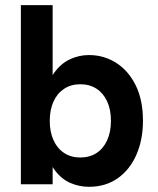

<svg xmlns="http://www.w3.org/2000/svg" viewBox="-20 -717 614 747"><path d="M326 9.8Q289.2 9.8 254.7 -4.8Q220.2 -19.4 194.1 -53.6Q168 -87.8 155 -146.4L184.8 -132V0H61.2V-697H184.8V-359.8L159 -352.2Q168.2 -403.2 192.6 -436.4Q217 -469.6 251.9 -486.2Q286.8 -502.8 326 -502.8Q384.4 -502.8 432.1 -472.4Q479.8 -442 508 -385Q536.2 -328 536.2 -247Q536.2 -173.8 510.9 -115.5Q485.6 -57.2 438.4 -23.7Q391.2 9.8 326 9.8ZM292.2 -104.2Q328.8 -104.2 355.5 -121.6Q382.2 -139 396.9 -171.2Q411.6 -203.4 411.6 -247Q411.6 -290.6 396.9 -322.5Q382.2 -354.4 355.5 -371.8Q328.8 -389.2 292.2 -389.2Q256.2 -389.2 229.4 -371.5Q202.6 -353.8 188.1 -321.9Q173.6 -290 173.6 -247Q173.6 -204 188.1 -171.8Q202.6 -139.6 229.4 -121.9Q256.2 -104.2 292.2 -104.2Z"/></svg>

Font: Hanken Grotesk
Style: Regular
Weight: 400
Designer: Alfredo Marco Pradil
Foundry: Hanken Design Co.
Version: Version 3.013